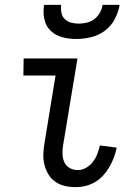

<svg xmlns="http://www.w3.org/2000/svg" viewBox="-20 -760 540 788"><path d="M290 8Q267 8 245.5 3Q224 -2 206.5 -14.5Q189 -27 178 -45.5Q167 -64 162 -85.5Q157 -107 158 -130Q159 -153 163 -175L208 -450H76L77 -520H298L239 -164Q236 -146 236.5 -128Q237 -110 244 -94.5Q251 -79 266 -70.5Q281 -62 299 -62Q317 -62 333.5 -71.5Q350 -81 361.5 -96Q373 -111 379.5 -128.5Q386 -146 390 -163L459 -154Q455 -134 447.5 -114Q440 -94 429.5 -75.5Q419 -57 404 -40.5Q389 -24 370.5 -13Q352 -2 331.5 3Q311 8 290 8ZM293 -600Q263 -600 235 -607.5Q207 -615 187.5 -634Q168 -653 162 -681.5Q156 -710 161 -740H231Q229 -724 232 -708Q235 -692 246 -681.5Q257 -671 272 -667Q287 -663 303 -663Q319 -663 336 -667Q353 -671 367 -681.5Q381 -692 390 -708Q399 -724 401 -740H471Q466 -710 451 -681.5Q436 -653 410.5 -634Q385 -615 354 -607.5Q323 -600 293 -600Z"/></svg>

Font: Iosevka Fixed
Style: Italic
Weight: 400
Italic angle: -9°
Monospace: yes
Designer: Belleve Invis
Foundry: Belleve Invis
Version: Version 33.2.4